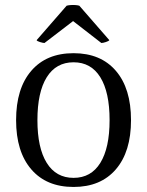

<svg xmlns="http://www.w3.org/2000/svg" viewBox="-20 -733 587 766"><path d="M273.5 12.9Q165.1 12.9 104.7 -57.5Q44.2 -127.8 44.2 -253.7Q44.2 -380 104.7 -450.4Q165.1 -520.8 273.5 -520.8Q381.8 -520.8 442.3 -450.4Q502.7 -380 502.7 -253.7Q502.7 -127.8 442.3 -57.5Q381.8 12.9 273.5 12.9ZM273.5 -23.4Q343.3 -23.4 380.2 -83.1Q417.2 -142.8 417.2 -253.7Q417.2 -365.1 380.2 -424.8Q343.3 -484.5 273.5 -484.5Q203.7 -484.5 166.5 -424.8Q129.3 -365.1 129.3 -253.7Q129.3 -142.8 166.5 -83.1Q203.7 -23.4 273.5 -23.4ZM157.5 -561.5Q151.7 -561.5 139.7 -565.2Q127.6 -568.8 126.1 -572.8L245.8 -710.2Q251.8 -712.1 261.7 -712.8Q271.6 -713.5 281 -712.8Q290.5 -712.1 296.5 -710.2L416.2 -572.8Q413.5 -568.8 402.1 -565.2Q390.7 -561.5 384.3 -561.5L271.6 -648.9Z"/></svg>

Font: Arima Thin
Style: Regular
Weight: 100
Designer: Joana Correia and Natanael Gama
Foundry: NDISCOVER
Version: Version 1.101;gftools[0.9.23]